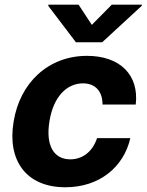

<svg xmlns="http://www.w3.org/2000/svg" viewBox="-20 -792 628 823"><path d="M259.9 10.7C405.2 10.7 509.9 -74.6 538.7 -199.9H396C377.1 -142 333.8 -109 281.2 -109C210.6 -109 174.7 -168.3 192.1 -272.7C208.5 -375.7 264.9 -434.7 335.9 -434.7C390.6 -434.7 420.1 -397.7 419.4 -343.8H561.8C576.7 -469.8 495.4 -552.6 353 -552.6C187.5 -552.6 65.3 -437.9 38.4 -270.6C10.3 -104.8 92 10.7 259.9 10.7ZM186.8 -767 305.4 -610.8H418L587.4 -767L588.1 -772H459.2L373.6 -685.4L316.8 -772H187.5Z"/></svg>

Font: Margiela Sans
Style: Bold Italic
Weight: 700
Italic angle: -9.39999°
Designer: Stefan Endress, Andreas Faust
Version: Version 1.100;FEAKit 1.0